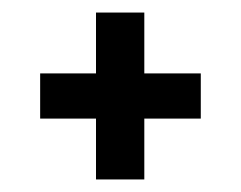

<svg xmlns="http://www.w3.org/2000/svg" viewBox="-20 -456 384 306"><path d="M133 -170V-436H210V-170ZM44 -267V-339H300V-267Z"/></svg>

Font: Bricolage Grotesque 36pt Condensed
Style: Regular
Weight: 400
Width: 3
Designer: Mathieu Triay
Foundry: Atelier Triay
Version: Version 1.001;gftools[0.9.33.dev8+g029e19f]